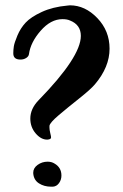

<svg xmlns="http://www.w3.org/2000/svg" viewBox="-20 -778 462 722"><path d="M243 -758Q300 -758 346 -710Q392 -662 392 -595Q392 -526 337 -461Q321 -442 277.5 -407.5Q234 -373 201 -345Q168 -317 166 -305V-298Q166 -290 169 -277.5Q172 -265 172 -262Q172 -255 164 -254Q162 -253 157 -253Q134 -253 114 -276.5Q94 -300 94 -332Q94 -369 125 -401Q284 -564 284 -643Q284 -685 243 -701Q232 -706 215 -706Q171 -706 133 -662.5Q95 -619 89 -575Q88 -566 78.5 -560Q69 -554 57 -554Q30 -554 30 -577V-579Q30 -590 32 -603.5Q34 -617 45.5 -644.5Q57 -672 76.5 -693Q96 -714 137 -733Q178 -752 233 -757Q234 -757 238 -757.5Q242 -758 243 -758ZM159 -170Q174 -170 185 -163Q211 -148 211 -118Q211 -102 202 -89.5Q193 -77 179 -76H172Q146 -76 126.5 -88.5Q107 -101 105 -126V-129Q105 -146 121.5 -158Q138 -170 159 -170Z"/></svg>

Font: KleponIjo
Style: Ijo
Weight: 400
Designer: Aprian Dwi Nur Sembada & Aurellia CItra
Version: Version 001.000